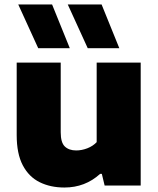

<svg xmlns="http://www.w3.org/2000/svg" viewBox="-20 -828 706 857"><path d="M267.5 9Q205 9 157 -14.8Q109 -38.5 81.8 -90Q54.5 -141.5 54.5 -225V-548.5H251V-237.5Q251 -191.5 269.5 -174Q288 -156.5 320 -156.5Q345 -156.5 370 -166.2Q395 -176 411.5 -193.5V-548.5H608V0H447L434.5 -52H427Q360 9 267.5 9ZM371.5 -613 282.5 -808H433.5L512.5 -613ZM150.5 -613 61.5 -808H212.5L291.5 -613Z"/></svg>

Font: Encode Sans SemiExpanded SemiExpanded ExtraBold
Style: Regular
Weight: 800
Width: 6
Designer: Multiple Designers
Foundry: Impallari Type
Version: Version 3.000; ttfautohint (v1.8.3) -l 8 -r 50 -G 200 -x 14 